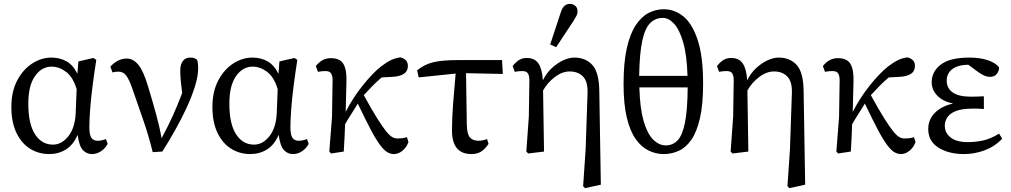

<svg xmlns="http://www.w3.org/2000/svg" viewBox="-20 -787 5251 997"><path d="M127 -249Q127 -143 162 -89.5Q197 -36 255 -36Q300 -36 334.5 -79Q369 -122 373 -198L378 -324Q359 -387 323 -414Q287 -441 248 -441Q196 -441 161.5 -391.5Q127 -342 127 -249ZM236 13Q181 13 136.5 -14.5Q92 -42 65.5 -97Q39 -152 39 -232Q39 -312 69.5 -369.5Q100 -427 147.5 -457.5Q195 -488 247 -488Q290 -488 324.5 -469Q359 -450 382 -404L387 -468L465 -486L480 -476Q470 -413 461.5 -347.5Q453 -282 448.5 -224Q444 -166 444 -127Q444 -87 454.5 -71.5Q465 -56 488 -56Q498 -56 509 -58.5Q520 -61 530 -65L539 -40Q527 -17 505 -2Q483 13 457 13Q430 13 410.5 -7.5Q391 -28 383 -87Q361 -35 322.5 -11Q284 13 236 13Z M773 3Q751 -86 723 -166Q695 -246 666 -330Q650 -376 634.5 -395.5Q619 -415 596 -415Q586 -415 578.5 -414Q571 -413 564 -411L553 -441Q592 -483 638 -483Q672 -483 698.5 -450.5Q725 -418 748 -341Q772 -262 790.5 -194.5Q809 -127 819 -69Q854 -134 878.5 -188.5Q903 -243 926 -304Q920 -350 918 -376Q916 -402 916 -420Q916 -454 930 -471Q944 -488 968 -488Q983 -488 990.5 -484.5Q998 -481 1004 -476Q1006 -468 1007.5 -458.5Q1009 -449 1009 -432Q1009 -392 992.5 -339Q976 -286 949 -227.5Q922 -169 889 -110.5Q856 -52 823 0Z M1171 -249Q1171 -143 1206 -89.5Q1241 -36 1299 -36Q1344 -36 1378.5 -79Q1413 -122 1417 -198L1422 -324Q1403 -387 1367 -414Q1331 -441 1292 -441Q1240 -441 1205.5 -391.5Q1171 -342 1171 -249ZM1280 13Q1225 13 1180.5 -14.5Q1136 -42 1109.5 -97Q1083 -152 1083 -232Q1083 -312 1113.5 -369.5Q1144 -427 1191.5 -457.5Q1239 -488 1291 -488Q1334 -488 1368.5 -469Q1403 -450 1426 -404L1431 -468L1509 -486L1524 -476Q1514 -413 1505.5 -347.5Q1497 -282 1492.5 -224Q1488 -166 1488 -127Q1488 -87 1498.5 -71.5Q1509 -56 1532 -56Q1542 -56 1553 -58.5Q1564 -61 1574 -65L1583 -40Q1571 -17 1549 -2Q1527 13 1501 13Q1474 13 1454.5 -7.5Q1435 -28 1427 -87Q1405 -35 1366.5 -11Q1328 13 1280 13Z M1699 10 1690 0 1704 -179 1707 -370Q1707 -393 1699.5 -405.5Q1692 -418 1670 -418Q1660 -418 1650 -417Q1640 -416 1631 -414L1620 -444Q1635 -463 1654 -474Q1673 -485 1698 -485Q1746 -485 1763.5 -454.5Q1781 -424 1779 -365L1775 -206Q1813 -280 1863 -342.5Q1913 -405 1956 -440Q1986 -463 2009.5 -474.5Q2033 -486 2059 -489Q2076 -485 2087 -474.5Q2098 -464 2098 -444Q2098 -417 2077 -403.5Q2056 -390 2018 -388L1962 -385Q1937 -364 1914.5 -341Q1892 -318 1869 -293Q1910 -218 1938 -173.5Q1966 -129 1984.5 -106Q2003 -83 2016.5 -75.5Q2030 -68 2043 -68Q2076 -68 2093 -75L2101 -49Q2090 -20 2069 -3.5Q2048 13 2025 13Q2009 13 1992.5 4Q1976 -5 1955.5 -31.5Q1935 -58 1907 -110.5Q1879 -163 1838 -249Q1822 -222 1805.5 -197Q1789 -172 1772 -142Q1771 -106 1769 -70.5Q1767 -35 1765 0Z M2154 -385 2146 -422Q2186 -454 2232.5 -464.5Q2279 -475 2358 -475H2587L2591 -403L2400 -407L2404 -140Q2405 -90 2420.5 -73Q2436 -56 2465 -56Q2475 -56 2487 -58.5Q2499 -61 2509 -65L2517 -40Q2499 -13 2478.5 0Q2458 13 2428 13Q2327 13 2327 -110Q2327 -172 2333 -250Q2339 -328 2346 -405Z M3008 180 3021 -11 3031 -304Q3033 -363 3007.5 -389.5Q2982 -416 2938 -416Q2899 -416 2860.5 -386.5Q2822 -357 2800 -317L2805 0L2723 10L2713 0L2726 -181L2729 -370Q2729 -393 2721.5 -405.5Q2714 -418 2692 -418Q2682 -418 2672.5 -417Q2663 -416 2653 -414L2642 -444Q2657 -463 2674 -474.5Q2691 -486 2716 -486Q2756 -486 2775.5 -458Q2795 -430 2799 -370Q2817 -407 2845 -433Q2873 -459 2904 -473.5Q2935 -488 2962 -488Q3021 -488 3056 -449.5Q3091 -411 3092 -313L3100 172L3018 190ZM2837 -556 2893 -726Q2901 -749 2913 -758Q2925 -767 2938 -767Q2956 -767 2967.5 -756.5Q2979 -746 2979 -729Q2979 -716 2974 -706Q2969 -696 2957 -677L2868 -542Z M3426 13Q3386 13 3348.5 -5Q3311 -23 3281.5 -64Q3252 -105 3235 -175.5Q3218 -246 3218 -351Q3218 -461 3234.5 -535.5Q3251 -610 3280.5 -655Q3310 -700 3347.5 -719.5Q3385 -739 3427 -739Q3483 -739 3529 -701.5Q3575 -664 3603 -579Q3631 -494 3631 -353Q3631 -244 3614.5 -172.5Q3598 -101 3569.5 -60.5Q3541 -20 3504 -3.5Q3467 13 3426 13ZM3422 -694Q3384 -694 3357 -668Q3330 -642 3315.5 -577Q3301 -512 3299 -393H3550Q3547 -499 3528 -565.5Q3509 -632 3481 -663Q3453 -694 3422 -694ZM3437 -32Q3473 -32 3498 -57.5Q3523 -83 3536.5 -148.5Q3550 -214 3551 -333H3300Q3303 -225 3322 -159Q3341 -93 3371.5 -62.5Q3402 -32 3437 -32Z M4069 180 4082 -11 4092 -304Q4094 -363 4068.5 -389.5Q4043 -416 3999 -416Q3960 -416 3921.5 -386.5Q3883 -357 3861 -317L3866 0L3784 10L3774 0L3787 -181L3790 -370Q3790 -393 3782.5 -405.5Q3775 -418 3753 -418Q3743 -418 3733.5 -417Q3724 -416 3714 -414L3703 -444Q3718 -463 3735 -474.5Q3752 -486 3777 -486Q3817 -486 3836.5 -458Q3856 -430 3860 -370Q3878 -407 3906 -433Q3934 -459 3965 -473.5Q3996 -488 4023 -488Q4082 -488 4117 -449.5Q4152 -411 4153 -313L4161 172L4079 190Z M4332 10 4323 0 4337 -179 4340 -370Q4340 -393 4332.5 -405.5Q4325 -418 4303 -418Q4293 -418 4283 -417Q4273 -416 4264 -414L4253 -444Q4268 -463 4287 -474Q4306 -485 4331 -485Q4379 -485 4396.5 -454.5Q4414 -424 4412 -365L4408 -206Q4446 -280 4496 -342.5Q4546 -405 4589 -440Q4619 -463 4642.5 -474.5Q4666 -486 4692 -489Q4709 -485 4720 -474.5Q4731 -464 4731 -444Q4731 -417 4710 -403.5Q4689 -390 4651 -388L4595 -385Q4570 -364 4547.5 -341Q4525 -318 4502 -293Q4543 -218 4571 -173.5Q4599 -129 4617.5 -106Q4636 -83 4649.5 -75.5Q4663 -68 4676 -68Q4709 -68 4726 -75L4734 -49Q4723 -20 4702 -3.5Q4681 13 4658 13Q4642 13 4625.5 4Q4609 -5 4588.5 -31.5Q4568 -58 4540 -110.5Q4512 -163 4471 -249Q4455 -222 4438.5 -197Q4422 -172 4405 -142Q4404 -106 4402 -70.5Q4400 -35 4398 0Z M4986 13Q4906 13 4853 -20.5Q4800 -54 4800 -117Q4800 -167 4835.5 -202Q4871 -237 4929 -249Q4875 -261 4846.5 -291Q4818 -321 4818 -360Q4818 -415 4865 -451.5Q4912 -488 5015 -488Q5068 -488 5109 -474.5Q5150 -461 5168 -437Q5168 -418 5156 -403Q5144 -388 5121 -388Q5105 -388 5088.5 -395.5Q5072 -403 5047 -422L5008 -451Q4954 -450 4925 -428Q4896 -406 4896 -368Q4896 -329 4927 -307Q4958 -285 5022 -285Q5037 -285 5052 -285.5Q5067 -286 5089 -287V-221Q5064 -223 5053 -223Q5042 -223 5031 -223Q4974 -223 4942.5 -210Q4911 -197 4898.5 -176.5Q4886 -156 4886 -134Q4886 -97 4916.5 -73Q4947 -49 5006 -49Q5043 -49 5082.5 -57Q5122 -65 5168 -93L5184 -67Q5147 -27 5094.5 -7Q5042 13 4986 13Z"/></svg>

Font: Source Serif Pro
Style: Regular
Weight: 400
Designer: Frank Grießhammer
Foundry: Adobe Systems Incorporated
Version: Version 3.001;hotconv 1.0.111;makeotfexe 2.5.65597